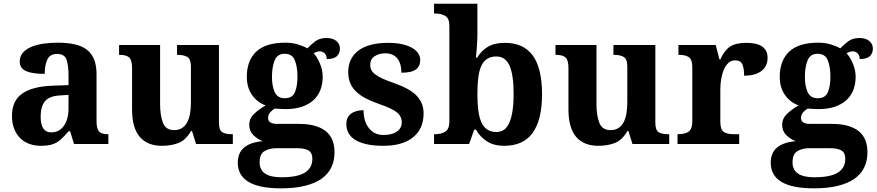

<svg xmlns="http://www.w3.org/2000/svg" viewBox="-20 -780 4753 1040"><path d="M289.1 -487.8Q250 -487.8 236.1 -456.8Q222.2 -425.8 222.2 -379.9Q154.8 -379.9 120.8 -395Q86.9 -410.2 86.9 -446.8Q86.9 -474.1 103.3 -493.7Q119.6 -513.2 147.9 -525.4Q175.8 -537.6 213.1 -543.2Q250.5 -548.8 293 -548.8Q345.7 -548.8 385 -539.8Q424.3 -530.8 450.7 -510.7Q502.9 -470.2 502.9 -378.9V-124Q502.9 -84.5 515.9 -68.8Q528.8 -53.2 563 -53.2H566.9V0H380.9L359.9 -68.8H351.1Q328.1 -41.5 308.3 -23.9Q288.6 -6.3 264.2 1.7Q239.7 9.8 202.1 9.8Q168.9 9.8 140.6 0Q112.3 -9.8 90.8 -30.3Q69.8 -50.3 57.4 -80.8Q44.9 -111.3 44.9 -152.8Q44.9 -234.4 100.8 -273.4Q156.7 -312.5 269 -315.9L351.1 -318.8V-374Q351.1 -423.8 340.8 -455.8Q330.6 -487.8 289.1 -487.8ZM200.2 -148.9Q200.2 -63 256.8 -63Q301.8 -63 326.4 -99.1Q351.1 -135.3 351.1 -190.9V-266.1L306.2 -263.2Q248 -260.3 224.1 -232.2Q200.2 -204.1 200.2 -148.9Z M1241.2 -53.2V0H1042L1020 -70.8H1015.1Q986.3 -21 947 -5.6Q907.7 9.8 856.9 9.8Q778.8 9.8 737.1 -38.6Q695.3 -86.9 695.3 -188V-412.1Q695.3 -454.1 679.9 -468.5Q664.6 -482.9 627 -482.9H625V-536.1H847.2V-215.8Q847.2 -155.3 862.5 -115.2Q877.9 -75.2 923.3 -75.2Q970.2 -75.2 993.2 -116.2Q1004.4 -136.2 1009.3 -164.1Q1014.2 -191.9 1014.2 -227.1V-418.9Q1014.2 -460.4 994.6 -471.7Q975.1 -482.9 941.9 -482.9H939V-536.1H1166V-116.2Q1166 -75.7 1183.1 -64.5Q1200.2 -53.2 1232.9 -53.2Z M1821.3 -517.1Q1821.3 -490.7 1804.4 -475.3Q1787.6 -460 1750 -460Q1750 -479.5 1738.8 -490.7Q1727.5 -502 1711.9 -502Q1703.6 -502 1694.1 -498.5Q1684.6 -495.1 1679.2 -491.2Q1699.7 -468.8 1713.9 -433.6Q1728 -398.4 1728 -363.8Q1728 -326.2 1716.1 -294.2Q1704.1 -262.2 1679.2 -238.8Q1654.3 -215.3 1616.2 -202.1Q1578.1 -189 1525.9 -189Q1513.7 -189 1494.4 -190.2Q1475.1 -191.4 1468.3 -191.9Q1454.6 -184.6 1443.4 -171.4Q1432.1 -158.2 1432.1 -141.1Q1432.1 -124.5 1445.1 -116.7Q1458 -108.9 1479 -108.9H1600.1Q1649.9 -108.9 1686 -98.4Q1722.2 -87.9 1746.1 -68.4Q1769.5 -48.8 1780.8 -20.3Q1792 8.3 1792 43.9Q1792 138.7 1721.2 188.5Q1685.5 213.4 1630.9 226.8Q1576.2 240.2 1502 240.2Q1268.1 240.2 1268.1 101.1Q1268.1 47.4 1302.7 18.8Q1337.4 -9.8 1403.3 -15.1Q1374.5 -26.4 1352.3 -48.1Q1330.1 -69.8 1330.1 -104Q1330.1 -138.2 1356.2 -163.1Q1382.3 -188 1418.9 -209Q1373 -225.6 1345 -265.9Q1316.9 -306.2 1316.9 -363.8Q1316.9 -451.7 1367.9 -500.2Q1418.9 -548.8 1525.9 -548.8Q1561.5 -548.8 1592 -539.8Q1622.6 -530.8 1645 -518.1Q1664.6 -539.1 1688.2 -556.6Q1711.9 -574.2 1749 -574.2Q1782.2 -574.2 1801.8 -558.1Q1821.3 -542 1821.3 -517.1ZM1453.1 -363.8Q1453.1 -314 1468 -281Q1482.9 -248 1522.9 -248Q1564 -248 1577.6 -280.8Q1591.3 -313.5 1591.3 -365.2Q1591.3 -417.5 1577.1 -453.1Q1563 -488.8 1522 -488.8Q1481.9 -488.8 1467.5 -452.4Q1453.1 -416 1453.1 -363.8ZM1386.2 99.1Q1386.2 180.2 1503.9 180.2Q1591.8 180.2 1631.8 154.8Q1671.9 129.4 1671.9 80.1Q1671.9 48.3 1651.9 35.6Q1631.8 22.9 1591.3 22.9H1475.1Q1439.9 22.9 1413.1 38.3Q1386.2 53.7 1386.2 99.1Z M2057.1 9.8Q2002.9 9.8 1964.8 1Q1926.8 -7.8 1902.3 -23.4Q1878.4 -39.1 1867.2 -60.5Q1856 -82 1856 -106.9Q1856 -136.7 1870.1 -153.3Q1884.3 -169.9 1905.8 -176.5Q1927.2 -183.1 1949.2 -183.1Q1949.2 -123.5 1978 -86.2Q2006.8 -48.8 2057.1 -48.8Q2103.5 -48.8 2129.9 -67.4Q2156.2 -85.9 2156.2 -117.2Q2156.2 -149.9 2129.9 -171.4Q2103 -192.9 2033.2 -216.8Q1992.7 -231 1961.9 -246.8Q1931.2 -262.7 1909.7 -283.2Q1866.2 -324.2 1866.2 -389.2Q1866.2 -429.2 1881.6 -459.2Q1897 -489.3 1925.3 -508.8Q1953.6 -528.8 1993.2 -538.3Q2032.7 -547.9 2081.1 -547.9Q2128.4 -547.9 2161.6 -539.8Q2194.8 -531.7 2215.8 -518.6Q2236.8 -505.4 2246.6 -488.8Q2256.3 -472.2 2256.3 -455.1Q2256.3 -421.4 2232.7 -403.8Q2209 -386.2 2154.3 -386.2Q2154.3 -436 2132.1 -463.6Q2109.9 -491.2 2066.4 -491.2Q2033.7 -491.2 2009.5 -475.6Q1985.4 -460 1985.4 -429.2Q1985.4 -413.1 1991.7 -400.4Q1998 -387.7 2013.2 -376.5Q2028.8 -364.7 2054.9 -353Q2081.1 -341.3 2122.1 -327.1Q2155.3 -315.4 2183.3 -300.5Q2211.4 -285.6 2231.9 -266.6Q2252 -247.1 2263.2 -222.4Q2274.4 -197.8 2274.4 -166Q2274.4 -82 2217.8 -36.6Q2160.2 9.8 2057.1 9.8Z M2916 -270Q2916 -197.3 2902.6 -144.8Q2889.2 -92.3 2863.3 -57.6Q2812.5 9.8 2710.9 9.8Q2656.2 9.8 2618.7 -13.7Q2581.1 -37.1 2558.1 -78.1H2548.8L2521 0H2331.1V-53.2H2337.9Q2370.6 -53.2 2392.3 -67.1Q2414.1 -81.1 2414.1 -123V-640.1Q2414.1 -680.7 2391.8 -693.8Q2369.6 -707 2335 -707H2331.1V-759.8H2565.9V-588.9Q2565.9 -573.2 2564.7 -552.2Q2563.5 -531.2 2562 -512.7Q2561 -502 2560.1 -490.5Q2559.1 -479 2558.1 -467.8H2564.9Q2586.4 -504.9 2622.3 -526.4Q2658.2 -547.9 2714.8 -547.9Q2814 -547.9 2864.3 -481.4Q2916 -412.6 2916 -270ZM2668 -474.1Q2610.8 -474.1 2587.4 -423.8Q2575.7 -398.4 2570.8 -360.1Q2565.9 -321.8 2565.9 -270Q2565.9 -220.7 2570.8 -182.4Q2575.7 -144 2587.4 -118.2Q2610.8 -64.9 2668.9 -64.9Q2718.3 -64.9 2740.2 -118.2Q2762.2 -171.9 2762.2 -271Q2762.2 -373.5 2740.2 -423.8Q2718.3 -474.1 2668 -474.1Z M3605 -53.2V0H3405.8L3383.8 -70.8H3378.9Q3350.1 -21 3310.8 -5.6Q3271.5 9.8 3220.7 9.8Q3142.6 9.8 3100.8 -38.6Q3059.1 -86.9 3059.1 -188V-412.1Q3059.1 -454.1 3043.7 -468.5Q3028.3 -482.9 2990.7 -482.9H2988.8V-536.1H3210.9V-215.8Q3210.9 -155.3 3226.3 -115.2Q3241.7 -75.2 3287.1 -75.2Q3334 -75.2 3356.9 -116.2Q3368.2 -136.2 3373 -164.1Q3377.9 -191.9 3377.9 -227.1V-418.9Q3377.9 -460.4 3358.4 -471.7Q3338.9 -482.9 3305.7 -482.9H3302.7V-536.1H3529.8V-116.2Q3529.8 -75.7 3546.9 -64.5Q3564 -53.2 3596.7 -53.2Z M3951.7 -53.2H3983.9V0H3649.9V-53.2H3652.8Q3690.4 -53.2 3710.2 -67.1Q3730 -81.1 3730 -125V-415Q3730 -457 3711.7 -470Q3693.4 -482.9 3657.7 -482.9H3654.8V-536.1H3856.9L3877 -458H3881.8Q3902.3 -505.4 3933.1 -526.6Q3963.9 -547.9 4022.9 -547.9Q4137.7 -547.9 4137.7 -466.8Q4137.7 -420.9 4104.5 -395.5Q4071.3 -370.1 4010.7 -370.1Q4010.7 -408.7 4001.5 -430.9Q3992.2 -453.1 3961.9 -453.1Q3936.5 -453.1 3920.4 -434.3Q3904.3 -415.5 3896 -390.1Q3890.1 -372.6 3887.2 -355Q3883.8 -336.9 3882.8 -320.8Q3881.8 -304.7 3881.8 -293V-120.1Q3881.8 -78.6 3899.9 -65.9Q3918 -53.2 3951.7 -53.2Z M4708 -517.1Q4708 -490.7 4691.2 -475.3Q4674.3 -460 4636.7 -460Q4636.7 -479.5 4625.5 -490.7Q4614.3 -502 4598.6 -502Q4590.3 -502 4580.8 -498.5Q4571.3 -495.1 4565.9 -491.2Q4586.4 -468.8 4600.6 -433.6Q4614.7 -398.4 4614.7 -363.8Q4614.7 -326.2 4602.8 -294.2Q4590.8 -262.2 4565.9 -238.8Q4541 -215.3 4502.9 -202.1Q4464.8 -189 4412.6 -189Q4400.4 -189 4381.1 -190.2Q4361.8 -191.4 4355 -191.9Q4341.3 -184.6 4330.1 -171.4Q4318.8 -158.2 4318.8 -141.1Q4318.8 -124.5 4331.8 -116.7Q4344.7 -108.9 4365.7 -108.9H4486.8Q4536.6 -108.9 4572.8 -98.4Q4608.9 -87.9 4632.8 -68.4Q4656.2 -48.8 4667.5 -20.3Q4678.7 8.3 4678.7 43.9Q4678.7 138.7 4607.9 188.5Q4572.3 213.4 4517.6 226.8Q4462.9 240.2 4388.7 240.2Q4154.8 240.2 4154.8 101.1Q4154.8 47.4 4189.5 18.8Q4224.1 -9.8 4290 -15.1Q4261.2 -26.4 4239 -48.1Q4216.8 -69.8 4216.8 -104Q4216.8 -138.2 4242.9 -163.1Q4269 -188 4305.7 -209Q4259.8 -225.6 4231.7 -265.9Q4203.6 -306.2 4203.6 -363.8Q4203.6 -451.7 4254.6 -500.2Q4305.7 -548.8 4412.6 -548.8Q4448.2 -548.8 4478.8 -539.8Q4509.3 -530.8 4531.7 -518.1Q4551.3 -539.1 4575 -556.6Q4598.6 -574.2 4635.7 -574.2Q4668.9 -574.2 4688.5 -558.1Q4708 -542 4708 -517.1ZM4339.8 -363.8Q4339.8 -314 4354.7 -281Q4369.6 -248 4409.7 -248Q4450.7 -248 4464.4 -280.8Q4478 -313.5 4478 -365.2Q4478 -417.5 4463.9 -453.1Q4449.7 -488.8 4408.7 -488.8Q4368.7 -488.8 4354.2 -452.4Q4339.8 -416 4339.8 -363.8ZM4272.9 99.1Q4272.9 180.2 4390.6 180.2Q4478.5 180.2 4518.6 154.8Q4558.6 129.4 4558.6 80.1Q4558.6 48.3 4538.6 35.6Q4518.6 22.9 4478 22.9H4361.8Q4326.7 22.9 4299.8 38.3Q4272.9 53.7 4272.9 99.1Z"/></svg>

Font: Koh Santepheap
Style: Bold
Weight: 700
Designer: Danh Hong
Version: Version 2.002; ttfautohint (v1.8.3)